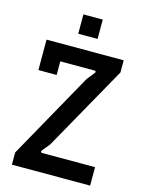

<svg xmlns="http://www.w3.org/2000/svg" viewBox="-130 -960 779 1036"><g transform="rotate(15 259.5 -441.5)"><path d="M41 0H478V-103H182C175 -103 172 -109 178 -117L212 -158L478 -632V-700H47V-530H149V-606H340C348 -606 351 -600 344 -592L311 -551L41 -68ZM204 -775H312V-883H204Z"/></g></svg>

Font: Finlandica Medium
Style: Regular
Weight: 500
Designer: Niklas Ekholm, Juho Hiilivirta, Jaakko Suomalainen
Foundry: Helsinki Type Studio
Version: Version 2.000;Glyphs 3.2 (3202)